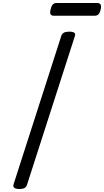

<svg xmlns="http://www.w3.org/2000/svg" viewBox="-20 -1246 694 1280"><path d="M109 14Q87 14 76.5 7Q66 0 70 -16L389 -1008Q394 -1022 406.5 -1028.5Q419 -1035 442 -1035Q465 -1035 475 -1028Q485 -1021 479 -1005L160 -14Q156 0 144 7Q132 14 109 14ZM340 -1141Q321 -1141 316.5 -1152.5Q312 -1164 317 -1182Q322 -1204 331 -1215Q340 -1226 358 -1226H627Q647 -1226 651.5 -1213.5Q656 -1201 651 -1182Q646 -1161 637 -1151Q628 -1141 610 -1141Z"/></svg>

Font: Playwrite CO
Style: Regular
Weight: 400
Designer: Veronika Burian, José Scaglione
Foundry: TypeTogether
Version: Version 1.000